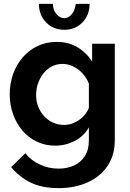

<svg xmlns="http://www.w3.org/2000/svg" viewBox="-20 -750 674 993"><path d="M265.9 3.3Q213.8 3.3 170.2 -17.5Q126.6 -38.4 95.5 -75.2Q64.4 -112 47.4 -160Q30.3 -208 30.3 -261.8Q30.3 -318.6 48.1 -367.8Q65.8 -417.1 98.3 -454.3Q130.8 -491.6 175.2 -512.4Q219.7 -533.3 273.7 -533.3Q334.6 -533.3 380.9 -505.5Q427.1 -477.8 456.5 -431.5V-523.8H573.7V-24.9Q573.7 52.7 536.2 108.2Q498.7 163.7 433 193.3Q367.3 223 283.4 223Q197.6 223 138.7 194.3Q79.8 165.5 37.8 114.3L110.9 42.7Q141 80.1 186.5 101.1Q231.9 122.1 283.4 122.1Q325.5 122.1 361.1 106.6Q396.6 91.1 418.2 58.5Q439.7 25.9 439.7 -24.9V-90.8Q413.9 -45.9 366.6 -21.3Q319.2 3.3 265.9 3.3ZM311.4 -103.9Q333.1 -103.9 353 -110.9Q372.9 -118 390 -130Q407 -142 420 -158.3Q432.9 -174.5 439.7 -192.5V-317.2Q428 -347.8 406.5 -370.8Q385 -393.8 358.3 -406.6Q331.6 -419.4 303.4 -419.4Q272.4 -419.4 247.2 -406Q222.1 -392.6 204.1 -369.5Q186.2 -346.4 176.4 -317.7Q166.7 -289 166.7 -258.5Q166.7 -226.2 177.8 -198.3Q188.8 -170.3 208.3 -148.9Q227.8 -127.6 254.5 -115.7Q281.2 -103.9 311.4 -103.9ZM312.3 -656.1Q334.7 -656.1 351.7 -677.2Q368.6 -698.3 371.6 -730H443.3Q443.3 -672.2 406.4 -634.1Q369.5 -596 312.3 -596Q255.5 -596 218.4 -634.1Q181.3 -672.2 181.3 -730H253.5Q253.5 -700.3 271.2 -678.2Q288.9 -656.1 312.3 -656.1Z"/></svg>

Font: Raleway Thin
Style: Regular
Weight: 100
Designer: Matt McInerney, Pablo Impallari, Rodrigo Fuenzalida
Foundry: Matt McInerney, Pablo Impallari, Rodrigo Fuenzalida
Version: Version 4.026